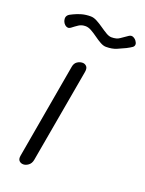

<svg xmlns="http://www.w3.org/2000/svg" viewBox="-141 -807 660 875"><g transform="rotate(20 189.5 -369.5)"><path d="M85 0Q72.5 0 64.8 -8Q57 -16 60 -33L140.5 -493.5Q143.5 -511 155.5 -519.2Q167.5 -527.5 181.5 -527.5Q193 -527.5 201 -518.8Q209 -510 205 -489.5L125 -36Q121.5 -18 109.2 -9Q97 0 85 0ZM256 -632Q243 -632 227.8 -640.5Q212.5 -649 196.8 -660.5Q181 -672 165.8 -680.5Q150.5 -689 137 -689Q118 -689 104.8 -680.2Q91.5 -671.5 75.5 -659Q68.5 -654 61.5 -655Q54.5 -656 48.5 -661.2Q42.5 -666.5 39 -674.2Q35.5 -682 35.5 -690Q35.5 -698.5 40.8 -705.2Q46 -712 64.5 -720Q82 -728.5 101.2 -733.8Q120.5 -739 144 -739Q158.5 -739 174.8 -730.2Q191 -721.5 207 -710.2Q223 -699 237.8 -690.2Q252.5 -681.5 264.5 -681.5Q289.5 -681.5 303.5 -691.8Q317.5 -702 336.5 -714.5Q347 -721.5 356.8 -717.2Q366.5 -713 372.8 -704.2Q379 -695.5 379 -688.5Q379 -679.5 371.5 -674Q364 -668.5 346 -659Q327.5 -650 306.5 -641Q285.5 -632 256 -632Z"/></g></svg>

Font: Edu QLD Hand
Style: Regular
Weight: 400
Designer: Tina and Corey Anderson, Eben Sorkin
Foundry: Sorkin Type Co.
Version: Version 2.000